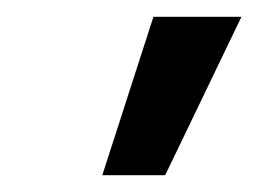

<svg xmlns="http://www.w3.org/2000/svg" viewBox="-20 -770 308 229"><path d="M102 -561 163 -750H268L177 -561Z"/></svg>

Font: Lobster 1.4
Style: Regular
Weight: 400
Designer: Pablo Impallari
Foundry: Pablo Impallari. www.impallari.com
Version: Version 1.4